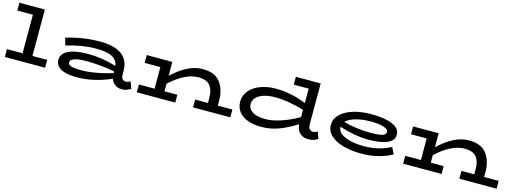

<svg xmlns="http://www.w3.org/2000/svg" viewBox="-9 -1509 6276 2346"><g transform="rotate(15 3129.5 -335.5)"><path d="M541 -99V0H32V-99H229V-587H32V-686H354V-99Z M1625 -23Q1600 -7 1572.5 2.5Q1545 12 1509 12Q1462 12 1425.5 -14.5Q1389 -41 1375 -85Q1278 -40 1165 -13.5Q1052 13 940 13Q810 13 741 -26Q672 -65 672 -137Q672 -215 759 -257Q846 -299 1005 -299Q1182 -299 1364 -244Q1353 -319 1286 -353Q1219 -387 1083 -387Q906 -387 709 -326L682 -418Q781 -449 890 -466Q999 -483 1106 -483Q1294 -483 1385.5 -413.5Q1477 -344 1477 -214V-164Q1477 -127 1493.5 -109Q1510 -91 1535 -91Q1565 -91 1593 -110ZM971 -84Q1054 -84 1162.5 -103Q1271 -122 1367 -154V-175Q1186 -209 1005 -209Q909 -209 857.5 -191Q806 -173 806 -141Q806 -112 844.5 -98Q883 -84 971 -84Z M2883 -99V0H2412V-99H2574V-173Q2574 -260 2531.5 -316Q2489 -372 2382 -372Q2216 -372 2024 -195V-99H2187V0H1701V-99H1899V-372H1701V-471H2024V-295Q2222 -483 2406 -483Q2563 -483 2631 -391.5Q2699 -300 2699 -163V-99Z M3991 -23Q3967 -7 3938.5 2.5Q3910 12 3870 12Q3806 12 3764 -27Q3722 -66 3718 -137Q3605 -65 3498.5 -25Q3392 15 3275 15Q3179 15 3106 -12Q3033 -39 2991.5 -91.5Q2950 -144 2950 -218Q2950 -298 3001.5 -358.5Q3053 -419 3140 -451Q3227 -483 3331 -483Q3527 -483 3718 -404V-587H3529V-686H3843V-170Q3843 -129 3859.5 -110Q3876 -91 3901 -91Q3932 -91 3961 -110ZM3296 -90Q3386 -90 3496 -126Q3606 -162 3718 -227V-317Q3636 -345 3537 -362Q3438 -379 3344 -379Q3267 -379 3207 -359.5Q3147 -340 3114 -305Q3081 -270 3081 -225Q3081 -162 3137.5 -126Q3194 -90 3296 -90Z M4929 -79Q4855 -37 4755.5 -11.5Q4656 14 4543 14Q4418 14 4316 -13.5Q4214 -41 4154 -96Q4094 -151 4094 -231Q4094 -306 4151.5 -363.5Q4209 -421 4310.5 -452.5Q4412 -484 4542 -484Q4710 -484 4807 -442Q4904 -400 4904 -321Q4904 -247 4820 -210Q4736 -173 4580 -173Q4416 -173 4214 -237V-235Q4214 -188 4257 -153.5Q4300 -119 4376 -100.5Q4452 -82 4550 -82Q4741 -82 4888 -163ZM4243 -306Q4325 -283 4415 -272Q4505 -261 4583 -261Q4685 -261 4732 -274.5Q4779 -288 4779 -322Q4779 -357 4719 -376.5Q4659 -396 4553 -396Q4453 -396 4368 -372.5Q4283 -349 4243 -306Z M6252 -99V0H5781V-99H5943V-173Q5943 -260 5900.5 -316Q5858 -372 5751 -372Q5585 -372 5393 -195V-99H5556V0H5070V-99H5268V-372H5070V-471H5393V-295Q5591 -483 5775 -483Q5932 -483 6000 -391.5Q6068 -300 6068 -163V-99Z"/></g></svg>

Font: BioRhyme Expanded
Style: Bold
Weight: 700
Width: 7
Designer: Aoife Mooney
Foundry: Aoife Mooney Type
Version: Version 1.000